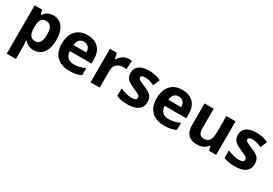

<svg xmlns="http://www.w3.org/2000/svg" viewBox="36 -1510 3847 2704"><g transform="rotate(30 1960.0 -158.0)"><path d="M377.9 9.8C420.4 9.8 457.5 -1.5 489.3 -23.9C552.2 -68.8 587.9 -157.2 587.9 -273.9C587.9 -362.3 569.8 -431.6 533.2 -481.4C496.6 -531.2 446.3 -556.2 381.8 -556.2C313.5 -556.2 261.7 -529.3 227.1 -475.1H220.2L199.2 -545.9H78.1V240.2H227.1V19C227.1 11.7 224.6 -14.6 219.2 -60.1H227.1C263.7 -13.7 314 9.8 377.9 9.8ZM334 -437C404.3 -437 436 -383.3 436 -275.9C436 -166 402.8 -110.8 335.9 -110.8C260.3 -110.8 227.1 -157.7 227.1 -274.9V-291C228.5 -395 260.3 -437 334 -437Z M937 -450.2C1000 -450.2 1039.6 -408.7 1041 -335H832C837.4 -408.7 874 -450.2 937 -450.2ZM958 9.8C1000.5 9.8 1036.6 6.8 1066.4 0.5C1096.2 -6.3 1124 -15.6 1149.9 -28.8V-144C1085.9 -114.3 1030.8 -101.1 964.8 -101.1C880.4 -101.1 832 -151.4 828.6 -235.8H1180.7V-308.1C1180.7 -385.7 1159.2 -446.3 1116.2 -490.2C1073.2 -534.2 1013.2 -556.2 936 -556.2C855.5 -556.2 792 -531.2 746.6 -481.4C700.7 -431.2 677.7 -360.4 677.7 -269C677.7 -180.2 702.6 -111.3 752 -63C801.3 -14.6 870.1 9.8 958 9.8Z M1606.4 -556.2C1572.8 -556.2 1541.5 -546.9 1512.7 -528.3C1483.9 -509.3 1460.9 -484.9 1443.8 -454.1H1436.5L1414.6 -545.9H1301.8V0H1450.7V-277.8C1450.7 -365.7 1506.3 -417 1601.6 -417C1618.7 -417 1633.3 -415.5 1645.5 -412.1L1656.7 -551.8C1643.6 -554.7 1626.5 -556.2 1606.4 -556.2Z M2136.7 -162.1C2136.7 -189 2131.8 -212.4 2122.6 -231.9C2113.3 -251.5 2098.6 -268.6 2078.6 -283.7C2058.6 -298.8 2027.3 -314.9 1984.9 -332C1937 -351.1 1906.2 -365.7 1892.1 -375.5C1877.9 -385.3 1870.6 -397 1870.6 -410.2C1870.6 -434.1 1892.6 -445.8 1936.5 -445.8C1985.8 -445.8 2031.2 -429.2 2085.9 -405.8L2130.9 -513.2C2068.8 -542 2004.9 -556.2 1939 -556.2C1800.8 -556.2 1722.7 -501 1722.7 -403.8C1722.7 -375.5 1727.1 -351.6 1736.3 -332.5C1745.1 -313 1759.3 -295.9 1779.3 -280.8C1798.8 -265.6 1829.6 -249.5 1871.6 -231.9C1900.9 -219.7 1924.3 -209 1941.9 -199.7C1977.1 -181.2 1989.7 -169.4 1989.7 -146C1989.7 -114.7 1962.9 -99.1 1908.7 -99.1C1882.3 -99.1 1852.1 -103.5 1817.4 -112.3C1782.7 -121.1 1751.5 -131.8 1723.6 -145V-22C1772.5 -1 1824.2 9.8 1903.8 9.8C2058.6 9.8 2136.7 -50.3 2136.7 -162.1Z M2479 -450.2C2542 -450.2 2581.5 -408.7 2583 -335H2374C2379.4 -408.7 2416 -450.2 2479 -450.2ZM2500 9.8C2542.5 9.8 2578.6 6.8 2608.4 0.5C2638.2 -6.3 2666 -15.6 2691.9 -28.8V-144C2627.9 -114.3 2572.8 -101.1 2506.8 -101.1C2422.4 -101.1 2374 -151.4 2370.6 -235.8H2722.7V-308.1C2722.7 -385.7 2701.2 -446.3 2658.2 -490.2C2615.2 -534.2 2555.2 -556.2 2478 -556.2C2397.5 -556.2 2334 -531.2 2288.6 -481.4C2242.7 -431.2 2219.7 -360.4 2219.7 -269C2219.7 -180.2 2244.6 -111.3 2293.9 -63C2343.3 -14.6 2412.1 9.8 2500 9.8Z M3344.7 0V-545.9H3195.8V-289.1C3195.8 -224.6 3186.5 -178.7 3168 -150.9C3149.4 -123 3119.1 -108.9 3077.6 -108.9C3016.6 -108.9 2989.7 -148.4 2989.7 -227.1V-545.9H2840.8V-189.9C2840.8 -61 2906.2 9.8 3034.7 9.8C3109.4 9.8 3170.9 -19 3202.6 -69.8H3210.4L3230.5 0Z M3881.8 -162.1C3881.8 -189 3877 -212.4 3867.7 -231.9C3858.4 -251.5 3843.8 -268.6 3823.7 -283.7C3803.7 -298.8 3772.5 -314.9 3730 -332C3682.1 -351.1 3651.4 -365.7 3637.2 -375.5C3623 -385.3 3615.7 -397 3615.7 -410.2C3615.7 -434.1 3637.7 -445.8 3681.6 -445.8C3731 -445.8 3776.4 -429.2 3831.1 -405.8L3876 -513.2C3814 -542 3750 -556.2 3684.1 -556.2C3545.9 -556.2 3467.8 -501 3467.8 -403.8C3467.8 -375.5 3472.2 -351.6 3481.4 -332.5C3490.2 -313 3504.4 -295.9 3524.4 -280.8C3543.9 -265.6 3574.7 -249.5 3616.7 -231.9C3646 -219.7 3669.4 -209 3687 -199.7C3722.2 -181.2 3734.9 -169.4 3734.9 -146C3734.9 -114.7 3708 -99.1 3653.8 -99.1C3627.4 -99.1 3597.2 -103.5 3562.5 -112.3C3527.8 -121.1 3496.6 -131.8 3468.8 -145V-22C3517.6 -1 3569.3 9.8 3648.9 9.8C3803.7 9.8 3881.8 -50.3 3881.8 -162.1Z"/></g></svg>

Font: Samim
Style: Bold
Weight: 700
Foundry: DejaVu fonts team - Redesigned by Saber Rastikerdar
Version: Version 4.0.5